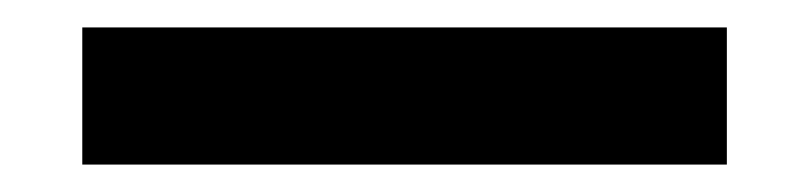

<svg xmlns="http://www.w3.org/2000/svg" viewBox="-20 -20 590 140"><path d="M40 100V0H510V100Z"/></svg>

Font: Source Serif Pro Black
Style: Regular
Weight: 900
Designer: Frank Grießhammer
Foundry: Adobe Systems Incorporated
Version: Version 3.001;hotconv 1.0.111;makeotfexe 2.5.65597